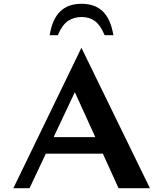

<svg xmlns="http://www.w3.org/2000/svg" viewBox="-20 -989 858 1009"><path d="M50.2 0 407.9 -737.9 767.9 0H603.1L362.6 -528L380 -518.8L135.2 0ZM163.2 -181.4 200.3 -268.2H544.4L578.2 -181.4ZM408.9 -969.1Q337 -969.1 295.7 -928.2Q254.3 -887.4 241.2 -804H283.7Q306.9 -858.8 337.9 -879.2Q368.9 -899.6 408.9 -899.6Q449.8 -899.6 478.8 -878.3Q507.8 -856.9 529.9 -804H575.9Q561.7 -889.2 520.2 -929.1Q478.8 -969.1 408.9 -969.1Z"/></svg>

Font: Russolo 10pt ExtraLight
Style: Regular
Weight: 200
Designer: Micah Stupak-Hahn
Version: Version 1.000